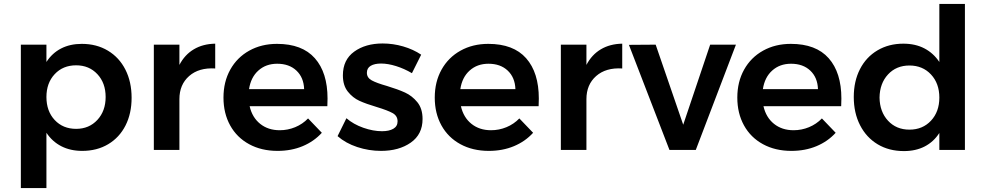

<svg xmlns="http://www.w3.org/2000/svg" viewBox="-20 -762 5011 976"><path d="M649 -265Q649 -185 618 -124Q587 -63 530 -29Q473 5 398 5Q338 5 292 -18.5Q246 -42 216 -87V194H86V-535H216V-447Q245 -492 290.5 -515.5Q336 -539 396 -539Q471 -539 528.5 -504.5Q586 -470 617.5 -408Q649 -346 649 -265ZM517 -269Q517 -340 475 -385Q433 -430 367 -430Q300 -430 258 -385Q216 -340 216 -269Q216 -197 258 -152Q300 -107 367 -107Q433 -107 475 -152.5Q517 -198 517 -269Z M1074 -540V-414Q991 -419 941.5 -375.5Q892 -332 892 -258V0H762V-535H892V-432Q919 -484 965.5 -511.5Q1012 -539 1074 -540Z M1645 -261Q1645 -235 1644 -222H1249Q1262 -165 1302.5 -132.5Q1343 -100 1402 -100Q1443 -100 1480.5 -115.5Q1518 -131 1546 -160L1616 -87Q1576 -43 1518.5 -19Q1461 5 1391 5Q1309 5 1246.5 -29Q1184 -63 1150 -124.5Q1116 -186 1116 -266Q1116 -346 1150.5 -408Q1185 -470 1247 -504.5Q1309 -539 1388 -539Q1516 -539 1580.5 -466Q1645 -393 1645 -261ZM1526 -309Q1524 -368 1487 -403Q1450 -438 1389 -438Q1332 -438 1293.5 -403.5Q1255 -369 1246 -309Z M1917 -439Q1884 -439 1864.5 -427.5Q1845 -416 1845 -392Q1845 -367 1869.5 -353.5Q1894 -340 1947 -325Q2003 -308 2039 -291.5Q2075 -275 2101.5 -242.5Q2128 -210 2128 -157Q2128 -79 2068 -37Q2008 5 1917 5Q1855 5 1796 -14.5Q1737 -34 1696 -70L1741 -161Q1777 -130 1827 -112.5Q1877 -95 1922 -95Q1958 -95 1979.5 -107.5Q2001 -120 2001 -145Q2001 -173 1976 -187Q1951 -201 1895 -218Q1841 -234 1807 -249.5Q1773 -265 1748 -296.5Q1723 -328 1723 -379Q1723 -458 1780.5 -499.5Q1838 -541 1925 -541Q1978 -541 2029.5 -526Q2081 -511 2121 -484L2074 -390Q2035 -413 1993.5 -426Q1952 -439 1917 -439Z M2719 -261Q2719 -235 2718 -222H2323Q2336 -165 2376.5 -132.5Q2417 -100 2476 -100Q2517 -100 2554.5 -115.5Q2592 -131 2620 -160L2690 -87Q2650 -43 2592.5 -19Q2535 5 2465 5Q2383 5 2320.5 -29Q2258 -63 2224 -124.5Q2190 -186 2190 -266Q2190 -346 2224.5 -408Q2259 -470 2321 -504.5Q2383 -539 2462 -539Q2590 -539 2654.5 -466Q2719 -393 2719 -261ZM2600 -309Q2598 -368 2561 -403Q2524 -438 2463 -438Q2406 -438 2367.5 -403.5Q2329 -369 2320 -309Z M3143 -540V-414Q3060 -419 3010.5 -375.5Q2961 -332 2961 -258V0H2831V-535H2961V-432Q2988 -484 3034.5 -511.5Q3081 -539 3143 -540Z M3177 -534 3313 -535 3453 -128 3590 -535H3721L3517 0H3383Z M4257 -261Q4257 -235 4256 -222H3861Q3874 -165 3914.5 -132.5Q3955 -100 4014 -100Q4055 -100 4092.5 -115.5Q4130 -131 4158 -160L4228 -87Q4188 -43 4130.5 -19Q4073 5 4003 5Q3921 5 3858.5 -29Q3796 -63 3762 -124.5Q3728 -186 3728 -266Q3728 -346 3762.5 -408Q3797 -470 3859 -504.5Q3921 -539 4000 -539Q4128 -539 4192.5 -466Q4257 -393 4257 -261ZM4138 -309Q4136 -368 4099 -403Q4062 -438 4001 -438Q3944 -438 3905.5 -403.5Q3867 -369 3858 -309Z M4885 -742V0H4755V-86Q4726 -41 4680.5 -17.5Q4635 6 4575 6Q4499 6 4441.5 -28.5Q4384 -63 4352 -125.5Q4320 -188 4320 -269Q4320 -349 4351.5 -410.5Q4383 -472 4440.5 -506Q4498 -540 4572 -540Q4633 -540 4679 -516Q4725 -492 4755 -447V-742ZM4755 -266Q4755 -338 4712.5 -383.5Q4670 -429 4603 -429Q4536 -429 4494 -383.5Q4452 -338 4451 -266Q4452 -194 4494 -148.5Q4536 -103 4603 -103Q4670 -103 4712.5 -148.5Q4755 -194 4755 -266Z"/></svg>

Font: Montserrat Medium
Style: Regular
Weight: 500
Designer: Julieta Ulanovsky
Foundry: Julieta Ulanovsky
Version: Version 6.001